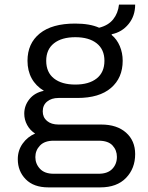

<svg xmlns="http://www.w3.org/2000/svg" viewBox="-20 -623 640 831"><path d="M189 188Q126 188 91.5 153Q57 118 57 66Q57 28 78 -1.5Q99 -31 132 -45Q110 -59 97.5 -82Q85 -105 85 -131Q85 -166 107.5 -194Q130 -222 170 -230Q135 -251 117 -284Q99 -317 99 -360Q99 -435 152 -478Q205 -521 305 -521Q369 -521 409 -503Q449 -513 470 -539.5Q491 -566 495 -603H565Q565 -554 536.5 -519Q508 -484 464 -475L463 -472Q486 -453 498.5 -423.5Q511 -394 511 -360Q511 -286 460.5 -242.5Q410 -199 315 -199H233Q203 -199 184 -183.5Q165 -168 165 -141Q165 -115 183.5 -99.5Q202 -84 233 -84H418Q486 -84 525.5 -49Q565 -14 565 44Q565 106 525.5 147Q486 188 414 188ZM212 129H407Q446 129 466 108Q486 87 486 56Q486 27 467 6.5Q448 -14 407 -14H212Q173 -14 153 7Q133 28 133 57Q133 86 153 107.5Q173 129 212 129ZM306 -257Q365 -257 398.5 -283.5Q432 -310 432 -360Q432 -409 398.5 -435.5Q365 -462 306 -462Q247 -462 213.5 -435.5Q180 -409 180 -360Q180 -310 213.5 -283.5Q247 -257 306 -257Z"/></svg>

Font: Chivo Mono Light
Style: Regular
Weight: 300
Monospace: yes
Designer: Hector Gatti
Foundry: Omnibus-Type
Version: Version 1.008